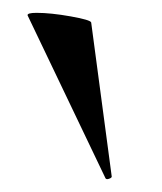

<svg xmlns="http://www.w3.org/2000/svg" viewBox="-20 -751 253 299"><path d="M37 -731Q59 -731 90 -725.5Q121 -720 122 -716L154 -476Q154 -474 149.5 -472.5Q145 -471 144 -474L23 -727Q22 -731 37 -731Z"/></svg>

Font: Cormorant Garamond
Style: Bold
Weight: 700
Designer: Christian Thalmann (Catharsis Fonts)
Foundry: Catharsis Fonts
Version: Version 4.000